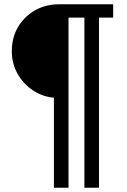

<svg xmlns="http://www.w3.org/2000/svg" viewBox="-20 -706 590 894"><path d="M231 168V-251Q176 -256 131.5 -286.5Q87 -317 61 -364Q35 -411 35 -467Q35 -532 64.5 -581Q94 -630 143.5 -658Q193 -686 253 -686H507V-624H441V168H373V-624H299V168Z"/></svg>

Font: Chivo Medium Medium
Style: Regular
Weight: 500
Version: Version 2.002